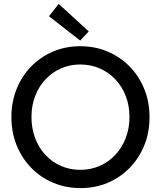

<svg xmlns="http://www.w3.org/2000/svg" viewBox="-20 -967 833 995"><path d="M397.5 7.8Q321.3 7.8 255.9 -19.8Q190.4 -47.4 141.8 -97.2Q93.3 -147 66.2 -214.1Q39.1 -281.2 39.1 -360.4Q39.1 -438.5 65.9 -505.4Q92.8 -572.3 141.1 -622.1Q189.5 -671.9 254.6 -699.7Q319.8 -727.5 396 -727.5Q472.7 -727.5 538.1 -699.7Q603.5 -671.9 652.1 -622.1Q700.7 -572.3 727.8 -505.4Q754.9 -438.5 754.9 -359.4Q754.9 -280.8 727.8 -213.9Q700.7 -147 652.1 -97.2Q603.5 -47.4 538.6 -19.8Q473.6 7.8 397.5 7.8ZM395.5 -86.9Q450.7 -86.9 497.6 -107.7Q544.4 -128.4 578.6 -165.5Q612.8 -202.6 631.8 -252.4Q650.9 -302.2 650.9 -360.4Q650.9 -419.9 631.6 -469.7Q612.3 -519.5 577.4 -556.2Q542.5 -592.8 496.1 -612.8Q449.7 -632.8 395.5 -632.8Q342.3 -632.8 296.4 -612.8Q250.5 -592.8 216.1 -556.2Q181.6 -519.5 162.4 -469.7Q143.1 -419.9 143.1 -360.4Q143.1 -301.8 161.9 -251.7Q180.7 -201.7 214.8 -164.8Q249 -127.9 295.2 -107.4Q341.3 -86.9 395.5 -86.9ZM395.5 -756.8 233.9 -882.8 284.2 -946.8 439.9 -804.2Z"/></svg>

Font: Reddit Sans Medium
Style: Regular
Weight: 500
Designer: Stephen Hutchings
Foundry: Reddit
Version: Version 1.014